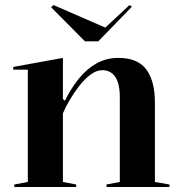

<svg xmlns="http://www.w3.org/2000/svg" viewBox="-20 -746 719 766"><path d="M656 -10V0H405V-10L458 -20V-359Q458 -412 440 -439Q422 -466 388 -466Q365 -466 341.5 -448.5Q318 -431 296.5 -403.5Q275 -376 258 -347Q241 -318 231 -294V-20L284 -10V0H37V-10L91 -20V-468H33V-479L231 -515V-351L239 -344Q264 -395 295.5 -433.5Q327 -472 366 -493.5Q405 -515 452 -515Q493 -515 521 -502.5Q549 -490 565.5 -466.5Q582 -443 590 -410.5Q598 -378 598 -339V-20ZM497 -726 506 -719 372 -581H319L184 -717L193 -726L400 -636Z"/></svg>

Font: Kalnia Medium
Style: Regular
Weight: 500
Designer: Frida Medrano
Foundry: Frida Medrano
Version: Version 1.105